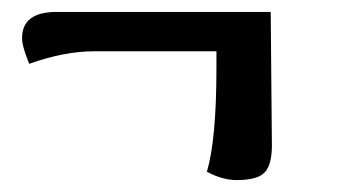

<svg xmlns="http://www.w3.org/2000/svg" viewBox="-20 -352 575 322"><path d="M434 -332 436 -108Q436 -76 424 -63Q412 -50 377 -50Q353 -50 327 -64Q343 -118 343 -239V-266H138Q88 -266 29 -245Q17 -274 17 -288Q17 -332 75 -332Z"/></svg>

Font: Overlock
Style: Bold
Weight: 700
Designer: Dario Muhafara
Foundry: Dario Manuel Muhafara
Version: Version 1.002